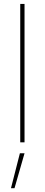

<svg xmlns="http://www.w3.org/2000/svg" viewBox="-20 -748 235 1009"><path d="M108.9 -727.5V0H86.4V-727.5ZM37.6 241.2 84.5 57.6H108.9L56.2 241.2Z"/></svg>

Font: Inter 20pt Thin
Style: Regular
Weight: 250
Version: Version 4.001;git-66647c0bb